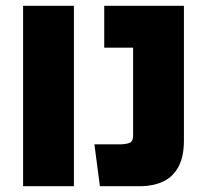

<svg xmlns="http://www.w3.org/2000/svg" viewBox="-20 -645 717 665"><path d="M60 -625H236V0H60ZM307 -145H393Q413 -145 427 -149.5Q441 -154 441 -175V-480H341V-625H617V-158Q617 -104 599 -69Q581 -34 546.5 -17Q512 0 462 0H326Z"/></svg>

Font: Changa
Style: Bold
Weight: 700
Designer: Eduardo Rodriguez Tunni
Foundry: Eduardo Rodriguez Tunni
Version: Version 3.002; ttfautohint (v1.8.2)